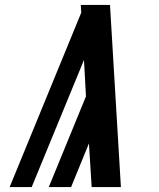

<svg xmlns="http://www.w3.org/2000/svg" viewBox="-20 -755 640 775"><path d="M350 0 339 -176 267 0H177L327 -366L319 -513L108 0H19L308 -704L306 -735H424L468 0Z"/></svg>

Font: Iosevka Aile
Style: Bold Italic
Weight: 700
Italic angle: -9°
Designer: Belleve Invis
Foundry: Belleve Invis
Version: Version 28.0.1; ttfautohint (v1.8.4)